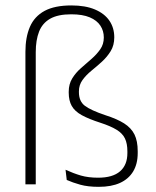

<svg xmlns="http://www.w3.org/2000/svg" viewBox="-20 -696 588 725"><path d="M76 -500.5Q76 -555.5 93 -594.8Q110 -634 148.2 -654.8Q186.5 -675.5 249.5 -675.5Q302.5 -675.5 338.5 -660.2Q374.5 -645 393 -618Q411.5 -591 411.5 -555Q411.5 -525 398 -503Q384.5 -481 364.8 -463Q345 -445 325 -428.8Q305 -412.5 291.5 -393.8Q278 -375 278 -351V-348Q278 -313.5 300.5 -296.5Q323 -279.5 378 -261Q422 -247 448.8 -230Q475.5 -213 487.8 -188.2Q500 -163.5 500 -125V-118Q500 -77 482.8 -48.5Q465.5 -20 433 -5.2Q400.5 9.5 353 9.5Q312 9.5 283.2 1.5Q254.5 -6.5 232 -16.5L227.5 -55Q257 -41.5 285.2 -33.2Q313.5 -25 350.5 -25Q405.5 -25 433.2 -49Q461 -73 461 -118V-124.5Q461 -154 451.8 -173.2Q442.5 -192.5 420 -206.2Q397.5 -220 359 -232.5Q315.5 -246.5 289 -261Q262.5 -275.5 251 -295.8Q239.5 -316 239.5 -346.5V-349.5Q239.5 -378.5 252.8 -400Q266 -421.5 286 -439Q306 -456.5 325.5 -473.5Q345 -490.5 358.5 -509.8Q372 -529 372 -554.5Q372 -579.5 359 -599.2Q346 -619 319 -630.5Q292 -642 249 -642Q198.5 -642 169.2 -625.2Q140 -608.5 127.5 -576.5Q115 -544.5 115 -499V0H76Z"/></svg>

Font: Anek Latin ExtraLight
Style: Regular
Weight: 250
Designer: Yesha Goshar
Foundry: Ek Type
Version: Version 1.003